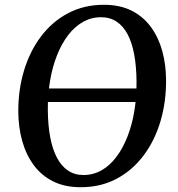

<svg xmlns="http://www.w3.org/2000/svg" viewBox="-20 -773 745 803"><path d="M121.5 -346.5 123.5 -403H587L585 -346.5ZM317 10Q251 10 202 -14.5Q153 -39 121 -82.5Q89 -126 73 -183Q57 -240 56.5 -305Q56 -396.5 80.2 -477.2Q104.5 -558 151 -620Q197.5 -682 264.2 -717.5Q331 -753 414.5 -753Q482 -753 530.8 -728.2Q579.5 -703.5 611.2 -660Q643 -616.5 658.5 -560.2Q674 -504 674.5 -440.5Q675.5 -349.5 651.8 -268Q628 -186.5 581.5 -124Q535 -61.5 468.5 -25.8Q402 10 317 10ZM329 -41Q370 -41 404.8 -60.8Q439.5 -80.5 466.8 -116.8Q494 -153 513.2 -202Q532.5 -251 542 -309.5Q551.5 -368 551 -432Q550.5 -494.5 541.5 -544Q532.5 -593.5 514.2 -628.5Q496 -663.5 468.2 -682.2Q440.5 -701 402 -701Q361.5 -701 326.8 -681.2Q292 -661.5 264.8 -625.8Q237.5 -590 218.2 -541.2Q199 -492.5 189.2 -434.5Q179.5 -376.5 180 -313Q180.5 -249.5 190 -199.2Q199.5 -149 218 -113.8Q236.5 -78.5 264.2 -59.8Q292 -41 329 -41Z"/></svg>

Font: Merriweather 28pt Medium
Style: Italic
Weight: 500
Italic angle: -7.8°
Version: Version 2.101